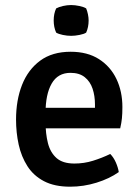

<svg xmlns="http://www.w3.org/2000/svg" viewBox="-20 -708 540 742"><path d="M111.5 -212V-291.5H347V-304.5Q347 -337.5 337.8 -365.2Q328.5 -393 307.5 -409.8Q286.5 -426.5 252.5 -426.5Q203.5 -426.5 179.8 -385.2Q156 -344 156 -271V-237Q156 -191.5 165.2 -155Q174.5 -118.5 198.5 -97.2Q222.5 -76 267.5 -76Q305 -76 339.5 -86.8Q374 -97.5 406 -113Q419 -100 427.8 -80Q436.5 -60 439 -43Q403 -17.5 353 -2Q303 13.5 251 13.5Q190.5 13.5 150 -7.8Q109.5 -29 86 -65.8Q62.5 -102.5 52.2 -149Q42 -195.5 42 -246Q42 -321 65.2 -380Q88.5 -439 135.2 -473.5Q182 -508 253 -508Q318 -508 362.5 -479.5Q407 -451 430 -402.8Q453 -354.5 453 -294.5Q453 -269 451.2 -251.2Q449.5 -233.5 444.5 -212ZM187.5 -629Q187.5 -655 197 -675.5Q207 -681 223.2 -684.8Q239.5 -688.5 255 -688.5Q269.5 -688.5 287 -684.8Q304.5 -681 313 -675.5Q317 -666 319.8 -653Q322.5 -640 322.5 -629Q322.5 -603 313 -582Q305 -576.5 287.2 -573Q269.5 -569.5 255 -569.5Q239.5 -569.5 222.8 -573Q206 -576.5 197 -582Q187.5 -603 187.5 -629Z"/></svg>

Font: Signika Negative Medium
Style: Regular
Weight: 500
Designer: Anna Giedry
Foundry: Anna Giedry
Version: Version 2.001